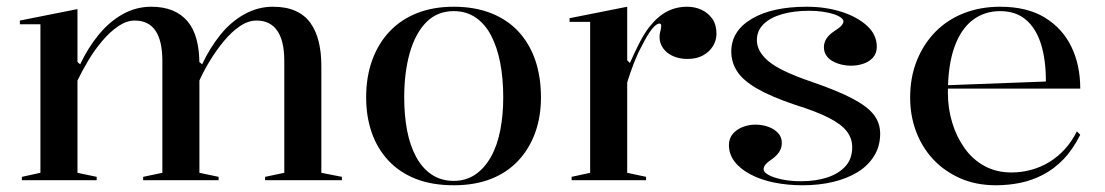

<svg xmlns="http://www.w3.org/2000/svg" viewBox="-20 -535 3280 570"><path d="M45 0V-10L100 -22V-463H39V-474L210 -508V-351L218 -344Q241 -393 273 -432Q305 -471 344.5 -493Q384 -515 429 -515Q465 -515 492 -504Q519 -493 537 -471.5Q555 -450 563.5 -418Q572 -386 572 -344V-22L629 -10V0H405V-10L462 -22V-354Q462 -414 441.5 -444Q421 -474 380 -474Q356 -474 331.5 -457.5Q307 -441 284 -414Q261 -387 242.5 -356Q224 -325 210 -296V-22L267 -10V0ZM767 0V-10L824 -22V-354Q824 -414 803 -444Q782 -474 742 -474Q717 -474 692.5 -457.5Q668 -441 645.5 -414Q623 -387 604 -356Q585 -325 572 -296V-351L580 -344Q603 -393 634.5 -432Q666 -471 706 -493Q746 -515 790 -515Q830 -515 857.5 -502.5Q885 -490 901.5 -467Q918 -444 926 -412Q934 -380 934 -339V-22L995 -10V0Z M1327 -515Q1389 -515 1437.5 -496Q1486 -477 1519 -441.5Q1552 -406 1569 -356.5Q1586 -307 1586 -246Q1586 -189 1569 -141.5Q1552 -94 1519 -58.5Q1486 -23 1438 -4Q1390 15 1327 15Q1263 15 1214.5 -4Q1166 -23 1133 -58.5Q1100 -94 1083.5 -141.5Q1067 -189 1067 -246Q1067 -307 1085 -356.5Q1103 -406 1136.5 -441.5Q1170 -477 1218 -496Q1266 -515 1327 -515ZM1327 -502Q1278 -502 1245.5 -469Q1213 -436 1196.5 -378Q1180 -320 1180 -246Q1180 -193 1188.5 -148Q1197 -103 1215.5 -69Q1234 -35 1262 -16.5Q1290 2 1327 2Q1363 2 1390.5 -16.5Q1418 -35 1437 -68.5Q1456 -102 1465 -147.5Q1474 -193 1474 -246Q1474 -302 1465 -348.5Q1456 -395 1438 -429.5Q1420 -464 1392 -483Q1364 -502 1327 -502Z M1677 0V-10L1732 -22V-470H1671V-481L1842 -515V-356L1850 -348Q1865 -382 1879 -409Q1893 -436 1907 -454Q1932 -486 1959.5 -500.5Q1987 -515 2020 -515Q2043 -515 2062.5 -506Q2082 -497 2094.5 -479.5Q2107 -462 2107 -435Q2107 -415 2096.5 -398Q2086 -381 2067 -370.5Q2048 -360 2021 -360Q1997 -360 1978 -368.5Q1959 -377 1948.5 -392Q1938 -407 1938 -425Q1938 -433 1939.5 -438.5Q1941 -444 1942 -449.5Q1943 -455 1943 -458Q1943 -465 1938 -465Q1928 -465 1914.5 -447.5Q1901 -430 1884 -396Q1873 -376 1862 -348Q1851 -320 1842 -290V-22L1898 -10V0Z M2363 15Q2318 15 2278.5 7Q2239 -1 2208.5 -17Q2178 -33 2161 -55Q2144 -77 2144 -104Q2144 -124 2155.5 -137.5Q2167 -151 2185 -158Q2203 -165 2223 -165Q2243 -165 2261 -158.5Q2279 -152 2290 -140Q2301 -128 2301 -111Q2301 -97 2294.5 -86Q2288 -75 2275 -65Q2259 -54 2253 -47Q2247 -40 2247 -32Q2247 -24 2261 -16Q2275 -8 2300.5 -2.5Q2326 3 2358 3Q2403 3 2437 -8.5Q2471 -20 2490.5 -42Q2510 -64 2510 -98Q2510 -124 2494 -145Q2478 -166 2441 -185Q2404 -204 2340 -224Q2269 -248 2227.5 -272Q2186 -296 2168.5 -323Q2151 -350 2151 -382Q2151 -443 2211.5 -479Q2272 -515 2375 -515Q2431 -515 2478 -500Q2525 -485 2554 -458.5Q2583 -432 2583 -396Q2583 -377 2572 -364.5Q2561 -352 2543.5 -346Q2526 -340 2507 -340Q2492 -340 2477.5 -343.5Q2463 -347 2451.5 -353.5Q2440 -360 2433 -370.5Q2426 -381 2426 -395Q2426 -422 2456 -442Q2472 -452 2478 -459Q2484 -466 2484 -472Q2484 -477 2476 -483Q2468 -489 2453.5 -493.5Q2439 -498 2421 -500.5Q2403 -503 2382 -503Q2337 -503 2302 -493Q2267 -483 2247 -463.5Q2227 -444 2227 -416Q2227 -391 2246 -368.5Q2265 -346 2302 -327.5Q2339 -309 2393 -291Q2468 -265 2511.5 -242Q2555 -219 2574 -194.5Q2593 -170 2593 -138Q2593 -101 2575 -72Q2557 -43 2526 -24Q2495 -5 2453.5 5Q2412 15 2363 15Z M2949 -515Q3029 -515 3081.5 -483Q3134 -451 3160.5 -396.5Q3187 -342 3187 -272H2792V-282L3085 -293Q3085 -359 3070 -405.5Q3055 -452 3025 -477Q2995 -502 2949 -502Q2902 -502 2867 -475Q2832 -448 2813 -394Q2794 -340 2794 -260Q2794 -213 2807 -170.5Q2820 -128 2844 -94.5Q2868 -61 2903 -42Q2938 -23 2983 -23Q3013 -23 3042 -31Q3071 -39 3096 -54.5Q3121 -70 3141.5 -92.5Q3162 -115 3177 -145L3187 -135Q3165 -91 3137 -62Q3109 -33 3076 -16Q3043 1 3008 8Q2973 15 2937 15Q2877 15 2830 -6Q2783 -27 2750 -62.5Q2717 -98 2699.5 -145Q2682 -192 2682 -245Q2682 -306 2702 -355.5Q2722 -405 2757.5 -441Q2793 -477 2842 -496Q2891 -515 2949 -515Z"/></svg>

Font: Kalnia
Style: Regular
Weight: 400
Designer: Frida Medrano
Foundry: Frida Medrano
Version: Version 1.105